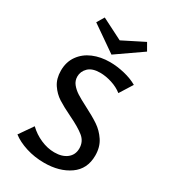

<svg xmlns="http://www.w3.org/2000/svg" viewBox="-210 -966 946 1073"><g transform="rotate(30 262.5 -429.5)"><path d="M250 -292Q194 -319 159.5 -341Q125 -363 101 -399Q77 -435 77 -487Q77 -543 106 -583.5Q135 -624 183.5 -644.5Q232 -665 292 -665Q337 -665 385.5 -653.5Q434 -642 470 -621L418 -538Q389 -561 349.5 -573.5Q310 -586 274 -586Q223 -586 198 -561.5Q173 -537 173 -504Q173 -477 189.5 -456.5Q206 -436 230 -420.5Q254 -405 299 -382Q356 -353 392.5 -328.5Q429 -304 455 -265Q481 -226 481 -171Q481 -84 416 -38.5Q351 7 253 7Q191 7 136 -10.5Q81 -28 45 -56L106 -144Q140 -111 184.5 -91.5Q229 -72 273 -72Q324 -72 354 -96Q384 -120 384 -161Q384 -205 350.5 -232.5Q317 -260 250 -292ZM441 -819 277 -705 113 -819 141 -866 277 -797 414 -866Z"/></g></svg>

Font: Ysabeau Semibold
Style: Regular
Weight: 600
Designer: Christian Thalmann (Catharsis Fonts)
Version: Version 0.003